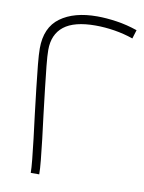

<svg xmlns="http://www.w3.org/2000/svg" viewBox="-83 -788 633 846"><g transform="rotate(10 233.5 -365.0)"><path d="M114 0Q114 -21 110 -60.5Q106 -100 100 -151Q94 -202 87 -256Q80 -315 73.5 -371.5Q67 -428 62.5 -474.5Q58 -521 58 -547Q58 -641 119 -685.5Q180 -730 283 -730Q324 -730 371 -723Q418 -716 464 -700L452 -661Q412 -675 368.5 -682Q325 -689 283 -689Q188 -689 142 -653Q96 -617 96 -547Q96 -522 100.5 -477Q105 -432 111.5 -376Q118 -320 125 -261Q132 -207 138 -155.5Q144 -104 148 -63.5Q152 -23 152 0Z"/></g></svg>

Font: Alexandria ExtraLight
Style: Regular
Weight: 250
Designer: Mohamed Gaber
Foundry: Kief Type Foundry
Version: Version 5.100